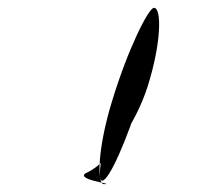

<svg xmlns="http://www.w3.org/2000/svg" viewBox="-20 -474 519 490"><path d="M207 -36C257 -62 326 -156 357 -254C392 -365 393 -454 373 -454C359 -454 306 -348 266 -216C229 -96 227 -4 245 -4C281 -4 155 -16 207 -36ZM280 -230C244 -113 224 -13 241 -13C258 -13 304 -116 340 -234C376 -349 395 -446 377 -446C358 -446 317 -348 280 -230Z"/></svg>

Font: Zinc
Style: Obl
Weight: 400
Version: Version 1